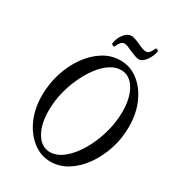

<svg xmlns="http://www.w3.org/2000/svg" viewBox="-200 -948 979 1077"><g transform="rotate(30 289.5 -410.0)"><path d="M294 13Q231 13 179.5 -27Q128 -67 98 -134.5Q68 -202 68 -286Q68 -361 90 -431Q112 -501 151.5 -556.5Q191 -612 242.5 -644Q294 -676 353 -676Q417 -676 468 -636.5Q519 -597 549 -529Q579 -461 579 -376Q579 -301 556.5 -231.5Q534 -162 494.5 -106.5Q455 -51 403.5 -19Q352 13 294 13ZM265 -32Q309 -32 352 -67Q395 -102 429.5 -160.5Q464 -219 484.5 -289.5Q505 -360 505 -431Q505 -521 471.5 -576Q438 -631 382 -631Q346 -631 311 -607.5Q276 -584 246 -543.5Q216 -503 192.5 -451.5Q169 -400 156 -344Q143 -288 143 -233Q143 -142 176.5 -87Q210 -32 265 -32ZM283 -726Q282 -722 272.5 -726.5Q263 -731 264 -737Q270 -775 291.5 -800.5Q313 -826 338 -826Q355 -826 394 -808Q430 -790 449 -790Q463 -790 472.5 -802.5Q482 -815 488 -830Q491 -836 500 -831.5Q509 -827 507 -821Q500 -788 479.5 -760Q459 -732 435 -732Q427 -732 412 -737Q397 -742 376 -751Q339 -769 326 -769Q311 -769 300.5 -756.5Q290 -744 283 -726Z"/></g></svg>

Font: Junicode Two Beta Condensed
Style: Italic
Weight: 400
Width: 3
Italic angle: -9°
Version: Version 1.053; ttfautohint (v1.8.4)